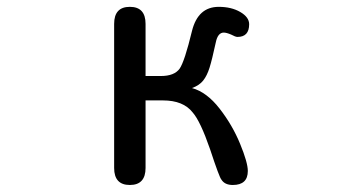

<svg xmlns="http://www.w3.org/2000/svg" viewBox="-20 -519 1040 561"><path d="M504.9 -318.4Q519.5 -339.8 541 -428.7Q558.6 -499 619.1 -499Q656.2 -499 682.1 -483.9Q708 -468.8 708 -448.2Q708 -411.1 673.8 -411.1Q668 -411.1 655.3 -418Q641.6 -423.8 633.8 -423.8Q616.2 -423.8 610.4 -394.5Q599.6 -344.7 592.3 -321.3Q585 -297.9 573.7 -283.7Q562.5 -269.5 541 -261.7Q584 -250 621.6 -201.7Q659.2 -153.3 681.6 -98.6Q704.1 -43.9 704.1 -19.5Q704.1 21.5 660.2 21.5Q636.7 21.5 627 5.9Q621.1 0 593.8 -83Q565.4 -165 543 -190.4Q515.6 -225.6 456.1 -225.6H405.3V-28.3Q405.3 21.5 359.4 21.5Q313.5 21.5 313.5 -28.3V-449.2Q313.5 -499 359.4 -499Q405.3 -499 405.3 -449.2V-296.9H450.2Q489.3 -296.9 504.9 -318.4Z"/></svg>

Font: jf-openhuninn-1.1
Style: Regular
Weight: 400
Designer: [Kosugi Maru]
      Designed by Motoya company      

      [Varela Round]
      Joe Prince(Latin component); Avraham Co
Foundry: justfont CO.,LTD.
Version: 1.1